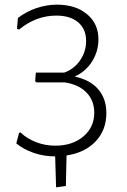

<svg xmlns="http://www.w3.org/2000/svg" viewBox="-20 -664 546 825"><path d="M266 4 263 135 221 141 217 8Q169 8 125 -7Q81 -22 50 -48L62 -93L68 -95Q96 -68 135.5 -53Q175 -38 217 -38Q291 -38 338 -77.5Q385 -117 385 -180Q385 -232 351.5 -266.5Q318 -301 258 -310H137L131 -315L134 -352H256Q298 -367 324 -404.5Q350 -442 350 -488Q350 -539 316 -568Q282 -597 222 -597Q135 -597 62 -537L53 -540L57 -587Q94 -615 137.5 -629.5Q181 -644 225 -644Q305 -644 354 -603Q403 -562 403 -495Q403 -444 376 -400.5Q349 -357 301 -335Q367 -321 402 -280.5Q437 -240 437 -178Q437 -105 391 -56.5Q345 -8 266 4Z"/></svg>

Font: t
Style: Regular
Weight: 300
Designer: Juan Pablo del Peral
Foundry: Huerta Tipografica
Version: Version 2.004; ttfautohint (v1.8.1)